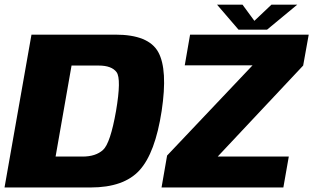

<svg xmlns="http://www.w3.org/2000/svg" viewBox="-31 -828 1384 848"><path d="M-11 0H369Q516 0 585.2 -76Q654.5 -152 683 -338Q710.5 -520.5 668 -597.8Q625.5 -675 479 -675H108ZM214.5 -136.5 285 -538.5H404.5Q462.5 -538.5 484 -509Q505.5 -479.5 481.5 -338Q456.5 -195.5 424.2 -166Q392 -136.5 333.5 -136.5ZM682.5 0H1220.5L1244.5 -136.5H930.5L1308 -538.5L1332.5 -675H808.5L785 -539.5H1084.5L707 -141ZM1022.5 -697H1148.5L1282 -807.5H1168L1092.5 -736L1040 -807.5H927.5Z"/></svg>

Font: Anybody Thin ExtraBold
Style: Italic
Weight: 800
Italic angle: -10°
Version: Version 1.113;gftools[0.9.25]